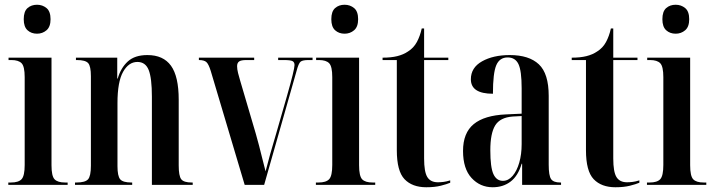

<svg xmlns="http://www.w3.org/2000/svg" viewBox="-20 -779 3010 809"><path d="M136 -637Q112 -637 96 -651.5Q80 -666 80 -698Q80 -731 96 -745Q112 -759 136 -759Q159 -759 176 -745Q193 -731 193 -698Q193 -666 176 -651.5Q159 -637 136 -637ZM15 0V-10H26Q58 -10 71 -24Q84 -38 84 -84V-454Q84 -499 71 -512.5Q58 -526 28 -526H16V-536H197V-83Q197 -37 210 -23.5Q223 -10 254 -10H265V0Z M296 0V-10H302Q339 -10 351 -23.5Q363 -37 363 -81V-458Q363 -500 351.5 -513Q340 -526 304 -526H300V-536H474V-448H476Q489 -493 518.5 -520Q548 -547 601 -547Q668 -547 700.5 -502Q733 -457 733 -359V-82Q733 -38 743.5 -24Q754 -10 788 -10H792V0H620V-372Q620 -450 606.5 -484Q593 -518 559 -518Q522 -518 498.5 -476Q475 -434 475 -345V-79Q475 -37 486.5 -23.5Q498 -10 534 -10H537V0Z M868 -480Q859 -509 849.5 -517.5Q840 -526 818 -526V-536H1051V-526H1018Q996 -526 987.5 -520Q979 -514 979 -500Q979 -488 983 -471.5Q987 -455 992 -439L1058 -215Q1064 -194 1071.5 -165.5Q1079 -137 1086 -108Q1093 -79 1099 -57Q1109 -96 1118.5 -130Q1128 -164 1143 -214L1189 -374Q1221 -486 1221 -505Q1221 -517 1212.5 -521.5Q1204 -526 1175 -526H1152V-536H1297V-526H1279Q1256 -526 1247 -519.5Q1238 -513 1229 -478L1093 0H1011Z M1432 -637Q1408 -637 1392 -651.5Q1376 -666 1376 -698Q1376 -731 1392 -745Q1408 -759 1432 -759Q1455 -759 1472 -745Q1489 -731 1489 -698Q1489 -666 1472 -651.5Q1455 -637 1432 -637ZM1311 0V-10H1322Q1354 -10 1367 -24Q1380 -38 1380 -84V-454Q1380 -499 1367 -512.5Q1354 -526 1324 -526H1312V-536H1493V-83Q1493 -37 1506 -23.5Q1519 -10 1550 -10H1561V0Z M1776 10Q1717 10 1684.5 -24Q1652 -58 1652 -146V-526H1592V-536Q1628 -536 1654 -542.5Q1680 -549 1699 -562Q1723 -577 1736.5 -602Q1750 -627 1757 -659H1767V-536H1869V-526H1767V-111Q1767 -55 1780.5 -33Q1794 -11 1825 -11Q1836 -11 1848.5 -12.5Q1861 -14 1877 -19V-9Q1863 -3 1837.5 3.5Q1812 10 1776 10Z M2056 10Q2003 10 1967 -29Q1931 -68 1931 -143Q1931 -219 1976 -256Q2021 -293 2112 -297L2178 -300V-407Q2178 -481 2164.5 -509Q2151 -537 2119 -537Q2085 -537 2071 -504Q2057 -471 2057 -384Q1964 -384 1964 -445Q1964 -494 2011 -520.5Q2058 -547 2128 -547Q2209 -547 2250.5 -508Q2292 -469 2292 -375V-85Q2292 -39 2302 -24.5Q2312 -10 2341 -10H2344V0H2180V-89H2178Q2163 -38 2131.5 -14Q2100 10 2056 10ZM2099 -17Q2122 -17 2140 -38Q2158 -59 2168 -94Q2178 -129 2178 -172V-290L2140 -288Q2087 -284 2066.5 -250.5Q2046 -217 2046 -146Q2046 -74 2059 -45.5Q2072 -17 2099 -17Z M2573 10Q2514 10 2481.5 -24Q2449 -58 2449 -146V-526H2389V-536Q2425 -536 2451 -542.5Q2477 -549 2496 -562Q2520 -577 2533.5 -602Q2547 -627 2554 -659H2564V-536H2666V-526H2564V-111Q2564 -55 2577.5 -33Q2591 -11 2622 -11Q2633 -11 2645.5 -12.5Q2658 -14 2674 -19V-9Q2660 -3 2634.5 3.5Q2609 10 2573 10Z M2827 -637Q2803 -637 2787 -651.5Q2771 -666 2771 -698Q2771 -731 2787 -745Q2803 -759 2827 -759Q2850 -759 2867 -745Q2884 -731 2884 -698Q2884 -666 2867 -651.5Q2850 -637 2827 -637ZM2706 0V-10H2717Q2749 -10 2762 -24Q2775 -38 2775 -84V-454Q2775 -499 2762 -512.5Q2749 -526 2719 -526H2707V-536H2888V-83Q2888 -37 2901 -23.5Q2914 -10 2945 -10H2956V0Z"/></svg>

Font: Noto Serif Display ExtraCondensed SemiBold
Style: Regular
Weight: 600
Width: 2
Designer: Monotype Design Team
Foundry: Monotype Imaging Inc.
Version: Version 2.009